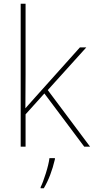

<svg xmlns="http://www.w3.org/2000/svg" viewBox="-20 -780 499 1021"><path d="M459 0H428L216 -283L116 -172V0H90V-760H116V-385Q116 -268 115 -204L172 -268L405 -528H439L234 -301ZM272 67Q251 157 213 221H196V215Q208 192 223.5 142.5Q239 93 243 61H272Z"/></svg>

Font: Noto Sans UI Thin
Style: Regular
Weight: 250
Designer: Monotype Design Team
Foundry: Monotype Imaging Inc.
Version: Version 1.001